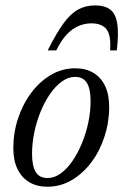

<svg xmlns="http://www.w3.org/2000/svg" viewBox="-20 -698 467 728"><path d="M265.5 -439Q305.5 -439 334.2 -421.8Q363 -404.5 378.5 -372Q394 -339.5 394 -293Q394 -234.5 376.2 -180Q358.5 -125.5 326.5 -82.8Q294.5 -40 252 -15Q209.5 10 159.5 10Q120 10 91 -7.2Q62 -24.5 46.2 -57.2Q30.5 -90 30.5 -136Q30.5 -195 48.5 -249.2Q66.5 -303.5 98.5 -346.2Q130.5 -389 173 -414Q215.5 -439 265.5 -439ZM160.5 -23Q186 -23 210 -40.2Q234 -57.5 254.5 -87.2Q275 -117 290.5 -154.5Q306 -192 314.8 -233.2Q323.5 -274.5 323.5 -314Q323.5 -361.5 309.2 -384Q295 -406.5 264.5 -406.5Q238.5 -406.5 214.5 -389Q190.5 -371.5 170 -342Q149.5 -312.5 134 -274.8Q118.5 -237 110 -195.8Q101.5 -154.5 101.5 -115Q101.5 -68.5 115.5 -45.8Q129.5 -23 160.5 -23ZM326.5 -609.5Q301.5 -609.5 277.8 -599.5Q254 -589.5 233 -567.2Q212 -545 193.5 -507H161Q193.5 -572 220.5 -609Q247.5 -646 276 -661.8Q304.5 -677.5 341 -677.5Q377 -677.5 397.8 -661.8Q418.5 -646 424.5 -609Q430.5 -572 423 -507H397.5Q401.5 -566 383.2 -587.8Q365 -609.5 326.5 -609.5Z"/></svg>

Font: Newsreader 20pt
Style: Italic
Weight: 400
Italic angle: -17°
Version: Version 1.003